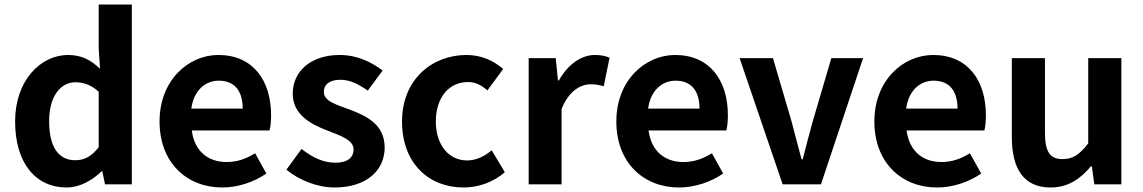

<svg xmlns="http://www.w3.org/2000/svg" viewBox="-20 -818 5074 852"><path d="M276 14C334 14 390 -18 431 -58H434L446 0H565V-798H418V-601L424 -513C384 -550 345 -574 282 -574C161 -574 47 -462 47 -279C47 -96 137 14 276 14ZM314 -107C240 -107 198 -165 198 -281C198 -393 251 -453 314 -453C349 -453 384 -442 418 -411V-165C386 -123 353 -107 314 -107Z M966 14C1036 14 1107 -10 1162 -48L1112 -138C1072 -113 1032 -99 986 -99C903 -99 843 -147 831 -239H1176C1180 -252 1183 -279 1183 -306C1183 -461 1103 -574 949 -574C815 -574 688 -461 688 -279C688 -95 810 14 966 14ZM829 -336C840 -418 892 -460 951 -460C1023 -460 1057 -412 1057 -336Z M1464 14C1610 14 1687 -65 1687 -163C1687 -267 1605 -304 1531 -332C1472 -354 1417 -369 1417 -410C1417 -442 1441 -464 1491 -464C1533 -464 1572 -444 1612 -416L1678 -505C1631 -540 1569 -574 1487 -574C1361 -574 1279 -503 1279 -402C1279 -309 1361 -266 1432 -239C1491 -216 1549 -197 1549 -155C1549 -120 1524 -96 1468 -96C1416 -96 1368 -118 1318 -157L1251 -65C1306 -19 1389 14 1464 14Z M2037 14C2099 14 2167 -7 2220 -54L2162 -151C2131 -125 2093 -106 2053 -106C1972 -106 1914 -174 1914 -279C1914 -385 1972 -454 2057 -454C2089 -454 2115 -441 2143 -417L2213 -512C2172 -547 2119 -574 2050 -574C1898 -574 1764 -466 1764 -279C1764 -94 1882 14 2037 14Z M2326 0H2472V-334C2504 -415 2557 -444 2601 -444C2624 -444 2640 -441 2659 -435L2685 -562C2668 -569 2650 -574 2619 -574C2561 -574 2501 -534 2460 -461H2456L2446 -560H2326Z M2993 14C3063 14 3134 -10 3189 -48L3139 -138C3099 -113 3059 -99 3013 -99C2930 -99 2870 -147 2858 -239H3203C3207 -252 3210 -279 3210 -306C3210 -461 3130 -574 2976 -574C2842 -574 2715 -461 2715 -279C2715 -95 2837 14 2993 14ZM2856 -336C2867 -418 2919 -460 2978 -460C3050 -460 3084 -412 3084 -336Z M3453 0H3623L3810 -560H3669L3587 -281C3572 -226 3556 -168 3542 -111H3537C3522 -168 3506 -226 3492 -281L3410 -560H3262Z M4138 14C4208 14 4279 -10 4334 -48L4284 -138C4244 -113 4204 -99 4158 -99C4075 -99 4015 -147 4003 -239H4348C4352 -252 4355 -279 4355 -306C4355 -461 4275 -574 4121 -574C3987 -574 3860 -461 3860 -279C3860 -95 3982 14 4138 14ZM4001 -336C4012 -418 4064 -460 4123 -460C4195 -460 4229 -412 4229 -336Z M4642 14C4719 14 4773 -23 4821 -80H4825L4836 0H4956V-560H4809V-182C4771 -132 4741 -112 4695 -112C4641 -112 4617 -142 4617 -229V-560H4470V-210C4470 -70 4522 14 4642 14Z"/></svg>

Font: Source Han Sans Old Style Bold
Style: Regular
Weight: 700
Designer: Ryoko NISHIZUKA (kana & ideographs); Paul D. Hunt (Latin, Greek & Cyrillic); Wenlong ZHANG (bopomofo); Sandoll Communica
Foundry: Adobe Systems Incorporated
Version: Version 1.004;PS 1.004;hotconv 1.0.81;makeotf.lib2.5.63406